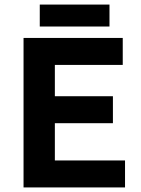

<svg xmlns="http://www.w3.org/2000/svg" viewBox="-20 -820 618 840"><path d="M527 -118H220V-281H474V-399H220V-536H517V-654H83V0H527ZM459 -800H154V-704H459Z"/></svg>

Font: Falling Sky
Style: SeBd
Weight: 600
Designer: Paul D. Hunt
Foundry: Adobe Systems Incorporated
Version: Version 1.02